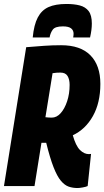

<svg xmlns="http://www.w3.org/2000/svg" viewBox="-34 -938 526 968"><path d="M-14 0 98 -700Q146 -704 188 -707Q230 -710 274 -710Q372 -710 422 -659Q472 -608 472 -515Q472 -420 434.5 -353Q397 -286 333 -256Q348 -203 369 -182Q390 -161 414 -161Q417 -161 420 -161.5Q423 -162 425 -162L408 0Q400 4 383 7Q366 10 357 10Q333 10 312.5 3Q292 -4 273 -26.5Q254 -49 236 -95Q218 -141 199 -218Q193 -218 187 -218Q181 -218 175 -218L140 0ZM227 -345Q252 -345 272 -367.5Q292 -390 304.5 -427.5Q317 -465 317 -510Q317 -538 306.5 -555Q296 -572 271 -572Q261 -572 252.5 -571.5Q244 -571 231 -569L195 -347Q212 -345 227 -345ZM301 -918Q340 -918 368.5 -910.5Q397 -903 413 -882Q429 -861 429 -819Q429 -788 420 -749H335Q336 -756 336.5 -760Q337 -764 337 -768Q337 -785 324.5 -795Q312 -805 283 -805Q244 -805 232 -788.5Q220 -772 216 -749H131Q137 -813 156.5 -850Q176 -887 211 -902.5Q246 -918 301 -918Z"/></svg>

Font: Georama Condensed ExtraBold
Style: Italic
Weight: 800
Width: 3
Italic angle: -9°
Designer: Jean-Baptiste Levee
Foundry: Production Type
Version: Version 1.000